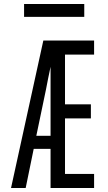

<svg xmlns="http://www.w3.org/2000/svg" viewBox="-20 -937 540 957"><path d="M35 0 196 -735H449V-665H304V-417H433V-347H304V-70H449V0H232V-195H148L108 0ZM161 -260H232V-604Q226 -575 220 -546.5Q214 -518 209 -490ZM400 -853H100V-917H400Z"/></svg>

Font: HulyMono
Style: Regular
Weight: 400
Monospace: yes
Designer: Belleve Invis
Foundry: Belleve Invis
Version: Version 33.2.5; ttfautohint (v1.8.4)